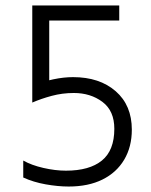

<svg xmlns="http://www.w3.org/2000/svg" viewBox="-20 -674 552 702"><path d="M98 -299Q130 -313 169 -323.5Q208 -334 250 -334Q311 -334 354.5 -301.5Q398 -269 398 -203Q398 -124 352.5 -87Q307 -50 221 -50Q182 -50 138.5 -60Q95 -70 65 -87V-25Q102 -8 147 0Q192 8 231 8Q303 8 354.5 -17.5Q406 -43 434 -90Q462 -137 462 -200Q462 -289 403 -340.5Q344 -392 247 -392Q213 -392 175 -384Q137 -376 98 -361ZM416 -599V-654H98V-599ZM98 -609V-351H160V-609Z"/></svg>

Font: Hind Variable Light
Style: Regular
Weight: 300
Designer: Manushi Parikh, Satya Rajpurohit
Foundry: Indian Type Foundry
Version: Version 3.000